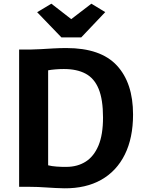

<svg xmlns="http://www.w3.org/2000/svg" viewBox="-20 -1011 782 1039"><path d="M83.5 0V-743H147.5Q168.5 -743 200.5 -745Q232.5 -747 269 -749Q305.5 -751 339.5 -751Q525 -751 612.5 -656.5Q700 -562 700 -391.5Q700 -264.5 655.5 -174.8Q611 -85 527.8 -38Q444.5 9 328 8Q280 7 231.5 3.5Q183 0 141.5 0ZM240.5 -116.5Q259.5 -111.5 287 -109.5Q314.5 -107.5 341.5 -108Q400 -108.5 444 -136.5Q488 -164.5 512.8 -223.2Q537.5 -282 537.5 -375Q537.5 -472 514 -529.5Q490.5 -587 443.5 -612.2Q396.5 -637.5 325.5 -637.5Q302.5 -637.5 279 -635.5Q255.5 -633.5 240.5 -630.5ZM312.5 -808.5 181 -945 258 -991 365.5 -907.5 474.5 -991 549.5 -945.5 419.5 -808.5Z"/></svg>

Font: Koeln Type Sans
Style: Bold
Weight: 700
Designer: Eben Sorkin
Foundry: Eben Sorkin
Version: Version 2.001